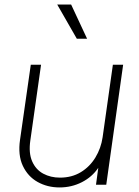

<svg xmlns="http://www.w3.org/2000/svg" viewBox="-20 -810 611 842"><path d="M241 12Q188 12 145 -12Q102 -36 80 -83Q58 -130 68 -198L115 -526H160L113 -194Q105 -139 121 -102.5Q137 -66 169.5 -48.5Q202 -31 243 -31Q295 -31 334.5 -55Q374 -79 398.5 -119.5Q423 -160 430 -208L475 -526H520L446 0H401L411 -74Q384 -34 339 -11Q294 12 241 12ZM317 -640 231 -790H292L362 -640Z"/></svg>

Font: Plus Jakarta Sans ExtraLight
Style: Italic
Weight: 200
Italic angle: -8°
Designer: Gumpita Rahayu
Foundry: Tokotype
Version: Version 2.071; ttfautohint (v1.8.4.7-5d5b);gftools[0.9.29]